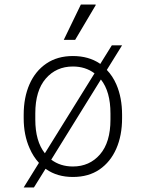

<svg xmlns="http://www.w3.org/2000/svg" viewBox="-20 -767 640 843"><path d="M300 10Q231 10 183 -24Q181 -25 180 -26L129 56H84L151 -52Q126 -79 110 -116Q84 -174 84 -248V-263Q84 -339 109.5 -397Q135 -455 183.5 -488Q232 -521 300 -521Q369 -521 418 -488Q419 -487 420 -486L471 -568H516L449 -460Q475 -433 491 -396Q516 -338 516 -263V-248Q516 -172 490.5 -114Q465 -56 417 -23Q369 10 300 10ZM300 -36Q373 -36 419 -89Q465 -142 465 -242V-269Q465 -365 423 -418L205 -66Q245 -36 300 -36ZM177 -94 395 -445Q355 -475 300 -475Q227 -475 181 -422Q135 -369 135 -269V-242Q135 -147 177 -94ZM260 -592 335 -747H400V-744L310 -592Z"/></svg>

Font: Chivo Mono Medium Thin
Style: Regular
Weight: 250
Monospace: yes
Version: Version 1.008